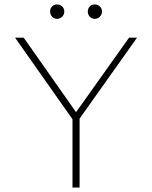

<svg xmlns="http://www.w3.org/2000/svg" viewBox="-20 -846 685 866"><path d="M307 0H339V-311L598 -676H562L323 -340L87 -676H48L307 -308ZM206 -794C206 -776 219 -761 237 -761C256 -761 270 -776 270 -794C270 -812 256 -826 237 -826C219 -826 206 -812 206 -794ZM376 -794C376 -776 389 -761 407 -761C426 -761 440 -776 440 -794C440 -812 426 -826 407 -826C389 -826 376 -812 376 -794Z"/></svg>

Font: MV Cash Thin
Style: Regular
Weight: 100
Designer: Rodrigo Fuenzalida
Foundry: fragTYPE
Version: Version 1.100;Glyphs 3.1.2 (3151)